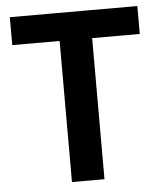

<svg xmlns="http://www.w3.org/2000/svg" viewBox="-49 -704 630 747"><g transform="rotate(-5 265.5 -330.0)"><path d="M202 0V-660H329V0ZM17 -551V-660H515V-551Z"/></g></svg>

Font: Bricolage Grotesque 60pt SemiBold
Style: Regular
Weight: 600
Version: Version 1.001;gftools[0.9.33.dev8+g029e19f]